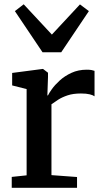

<svg xmlns="http://www.w3.org/2000/svg" viewBox="-20 -896 494 916"><path d="M36 0V-52L107 -59.5V-471L38 -488.5V-548L183 -567H185.5L209 -549V-529L206 -441H209Q213.5 -451 227.5 -470.8Q241.5 -490.5 265 -512Q288.5 -533.5 321 -548.5Q353.5 -563.5 394 -563.5Q408 -563.5 416.8 -561.8Q425.5 -560 431 -558V-436.5Q424 -442 408 -446Q392 -450 366 -450Q329 -450 302.2 -441Q275.5 -432 257 -420Q238.5 -408 225.5 -398.5V-60.5L347.5 -51.5V0ZM183 -646.5 51 -843 93 -875.5 227.5 -731 361.5 -875 404 -843 272 -646.5Z"/></svg>

Font: Merriweather 20pt SemiBold
Style: Regular
Weight: 600
Version: Version 2.100